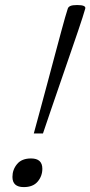

<svg xmlns="http://www.w3.org/2000/svg" viewBox="-20 -737 360 764"><path d="M319 -702 308.5 -667.5Q304 -652.5 290.5 -613.2Q277 -574 258.8 -520.8Q240.5 -467.5 220.5 -409.5Q200.5 -351.5 182.2 -298Q164 -244.5 151 -206H114.5Q125 -244.5 139.5 -298Q154 -351.5 169.5 -409.5Q185 -467.5 199.2 -520.8Q213.5 -574 224 -613.2Q234.5 -652.5 239 -667.5L249.5 -702Q251.5 -709.5 260 -713.2Q268.5 -717 287 -717Q324 -717 319 -702ZM103.5 -106.5Q148.5 -106.5 148.5 -65.5Q148.5 -36.5 130 -14.5Q111.5 7.5 74.5 7.5Q29.5 7.5 29.5 -33Q29.5 -62 48 -84.2Q66.5 -106.5 103.5 -106.5Z"/></svg>

Font: Newsreader Caption Light
Style: Italic
Weight: 300
Italic angle: -17°
Designer: Hugues Gentile
Foundry: Production Type
Version: Version 1.001